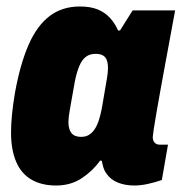

<svg xmlns="http://www.w3.org/2000/svg" viewBox="-20 -560 560 592"><path d="M153 12Q108 12 76.5 -6.5Q45 -25 29.5 -62Q14 -99 14 -151Q14 -177 17 -207Q20 -237 26 -273Q42 -362 68 -421.5Q94 -481 133 -510.5Q172 -540 226 -540Q259 -540 281 -531Q303 -522 318.5 -505.5Q334 -489 344 -466H350L389 -528H520L496 -398Q492 -376 486 -344Q480 -312 474 -278Q468 -244 462.5 -213Q457 -182 454 -161.5Q451 -141 451 -138Q451 -126 457 -120Q463 -114 472 -114H498L479 -5Q459 2 436.5 7Q414 12 394 12Q366 12 343.5 3Q321 -6 308 -25Q302 -33 299 -43Q296 -53 294 -64L289 -65Q266 -33 232 -10.5Q198 12 153 12ZM230 -138Q244 -138 254 -144Q264 -150 271.5 -161Q279 -172 284.5 -188.5Q290 -205 294 -226Q302 -275 306.5 -299.5Q311 -324 312 -334.5Q313 -345 313 -350Q313 -364 309.5 -374Q306 -384 297.5 -389Q289 -394 275 -394Q257 -394 245 -385Q233 -376 225 -357.5Q217 -339 211 -310Q202 -259 197.5 -234Q193 -209 192 -199Q191 -189 191 -184Q191 -161 200.5 -149.5Q210 -138 230 -138Z"/></svg>

Font: Archivo Condensed Black
Style: Italic
Weight: 900
Width: 3
Italic angle: -10°
Designer: Hector Gatti
Foundry: Omnibus-Type
Version: Version 2.001